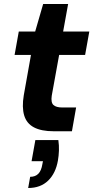

<svg xmlns="http://www.w3.org/2000/svg" viewBox="-20 -657 470 961"><path d="M249 0Q187 0 150 -19.5Q113 -39 101 -79.5Q89 -120 99 -180L135 -382H53L74 -499H156L196 -637H321L296 -499H427L406 -382H276L239 -178Q234 -144 247.5 -131.5Q261 -119 292 -119H361L340 0ZM121 284 131 228Q157 228 172 212.5Q187 197 192 165L195 150H138L157 44H272Q276 71 275 97Q274 123 270 146Q259 210 221 247Q183 284 121 284Z"/></svg>

Font: DM Sans 20pt ExtraBold
Style: Italic
Weight: 800
Italic angle: -10°
Version: Version 4.004;gftools[0.9.30]